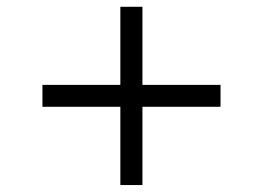

<svg xmlns="http://www.w3.org/2000/svg" viewBox="-20 -690 756 552"><path d="M389.5 -158V-383H614V-446H389.5V-670.5H326V-446H102V-383H326V-158Z"/></svg>

Font: Spartan
Style: Regular
Weight: 400
Designer: Matt Bailey, Mirko Velimirovic
Foundry: Matt Bailey
Version: Version 1.003